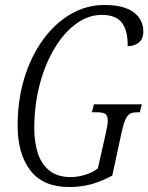

<svg xmlns="http://www.w3.org/2000/svg" viewBox="-20 -743 597 773"><path d="M258 10Q154 10 102.5 -56.5Q51 -123 51 -237Q51 -339 77.5 -427Q104 -515 152 -581.5Q200 -648 263.5 -685.5Q327 -723 401 -723Q478 -723 517.5 -694Q557 -665 557 -616Q557 -586 538.5 -571.5Q520 -557 494 -557Q495 -619 471 -651Q447 -683 390 -683Q335 -683 286 -647Q237 -611 199 -547.5Q161 -484 139.5 -401.5Q118 -319 118 -227Q118 -172 132 -127.5Q146 -83 178.5 -56.5Q211 -30 265 -30Q293 -30 323.5 -39.5Q354 -49 374 -65L407 -211Q414 -243 414 -256Q414 -279 403 -285Q392 -291 370 -291H350L358 -323H551L543 -291H532Q517 -291 506 -286.5Q495 -282 486.5 -265Q478 -248 470 -212L432 -36Q389 -13 348 -1.5Q307 10 258 10Z"/></svg>

Font: Noto Serif ExtraCondensed Light
Style: Italic
Weight: 300
Width: 2
Italic angle: -12°
Designer: Monotype Design Team
Foundry: Monotype Imaging Inc.
Version: Version 2.014; ttfautohint (v1.8.4.7-5d5b)